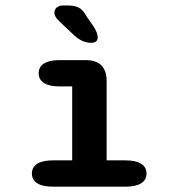

<svg xmlns="http://www.w3.org/2000/svg" viewBox="-20 -702 659 722"><path d="M179 0Q140 0 120 -12.8Q100 -25.5 100 -49.5Q100 -73.5 120 -86.2Q140 -99 179 -99H251.5V-377H204Q165.5 -377 145.5 -389.8Q125.5 -402.5 125.5 -426.5Q125.5 -450.5 145.5 -463.2Q165.5 -476 204 -476H301.5Q381 -476 381 -397V-99H452Q490.5 -99 510.8 -86.2Q531 -73.5 531 -49.5Q531 -25.5 510.8 -12.8Q490.5 0 452 0ZM323 -541Q309 -541 293.8 -546.5Q278.5 -552 260 -568L204 -621Q184.5 -638.5 184.5 -654.5Q184.5 -666 193.2 -673.8Q202 -681.5 217.5 -681.5H231.5Q260.5 -681.5 276.2 -673.5Q292 -665.5 307.5 -637.5L333 -601Q347.5 -576.5 347.5 -562.5Q347.5 -550 340 -545.5Q332.5 -541 323 -541Z"/></svg>

Font: Sono ExtraLight Monospace SemiBold
Style: Regular
Weight: 600
Version: Version 2.112